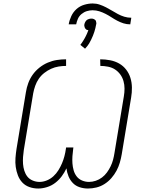

<svg xmlns="http://www.w3.org/2000/svg" viewBox="-20 -1076 840 1104"><path d="M486 8Q461 8 438 0.5Q415 -7 399 -23.5Q383 -40 374 -62Q365 -84 362 -108Q351 -84 335 -62.5Q319 -41 297.5 -24.5Q276 -8 250 0Q224 8 200 8Q173 8 149 -0.5Q125 -9 108.5 -26.5Q92 -44 83 -67.5Q74 -91 70.5 -116Q67 -141 69 -167.5Q71 -194 75 -220L129 -546Q133 -572 142.5 -598Q152 -624 168 -646.5Q184 -669 206.5 -687Q229 -705 255 -716Q281 -727 307.5 -731Q334 -735 360 -735V-697Q339 -697 317 -693.5Q295 -690 274 -680.5Q253 -671 234.5 -656.5Q216 -642 203 -623Q190 -604 182.5 -582.5Q175 -561 171 -540L117 -214Q114 -194 112.5 -173.5Q111 -153 112.5 -133Q114 -113 120 -94Q126 -75 137.5 -60.5Q149 -46 168 -38Q187 -30 207 -30Q228 -30 249 -38.5Q270 -47 287 -62.5Q304 -78 316 -97.5Q328 -117 336.5 -137Q345 -157 350.5 -178Q356 -199 359 -221L360 -228H402L401 -221Q398 -199 396.5 -178Q395 -157 396.5 -136.5Q398 -116 403.5 -96.5Q409 -77 421 -61.5Q433 -46 452 -38Q471 -30 492 -30Q511 -30 530.5 -36.5Q550 -43 566.5 -55.5Q583 -68 595 -84.5Q607 -101 616 -119.5Q625 -138 630 -157Q635 -176 638 -195L692 -521Q696 -544 696 -566.5Q696 -589 690 -610Q684 -631 671.5 -648Q659 -665 641.5 -676.5Q624 -688 601.5 -692.5Q579 -697 557 -697L556 -735Q585 -735 613.5 -729.5Q642 -724 665.5 -710.5Q689 -697 705.5 -675.5Q722 -654 730 -628Q738 -602 738.5 -573Q739 -544 734 -515L680 -189Q676 -165 669 -141Q662 -117 650 -94.5Q638 -72 620.5 -52Q603 -32 581 -18Q559 -4 534.5 2Q510 8 486 8ZM375 -936Q379 -960 390 -983.5Q401 -1007 420 -1024Q439 -1041 464 -1048.5Q489 -1056 513 -1056Q534 -1056 553 -1049.5Q572 -1043 589.5 -1034Q607 -1025 623.5 -1015Q640 -1005 657.5 -995.5Q675 -986 694.5 -980Q714 -974 735 -974L729 -936Q708 -936 689.5 -942Q671 -948 654 -957Q637 -966 621 -976.5Q605 -987 587.5 -996Q570 -1005 551.5 -1011Q533 -1017 512 -1017Q496 -1017 479.5 -1012Q463 -1007 449 -995.5Q435 -984 428 -968Q421 -952 418 -936ZM469 -796 442 -818Q447 -824 450.5 -829.5Q454 -835 458 -841Q462 -847 465.5 -853.5Q469 -860 473 -867.5Q477 -875 479.5 -881Q482 -887 484 -892L488 -903Q484 -903 480.5 -904Q477 -905 474.5 -907.5Q472 -910 470 -912.5Q468 -915 467 -918.5Q466 -922 465 -926.5Q464 -931 465 -933V-936Q466 -940 467.5 -944Q469 -948 471.5 -952Q474 -956 477 -959Q480 -962 484 -964Q488 -966 493.5 -967.5Q499 -969 502 -969H505Q509 -969 513 -968.5Q517 -968 520.5 -966Q524 -964 527 -961.5Q530 -959 531.5 -955.5Q533 -952 533.5 -946.5Q534 -941 534 -939L533 -936Q531 -925 528.5 -914.5Q526 -904 522.5 -893Q519 -882 514.5 -871Q510 -860 504 -847.5Q498 -835 492.5 -826Q487 -817 482 -811Z"/></svg>

Font: Iosevka Aile Extralight
Style: Italic
Weight: 200
Italic angle: -9°
Designer: Belleve Invis
Foundry: Belleve Invis
Version: Version 31.1.0; ttfautohint (v1.8.4)